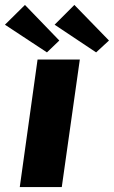

<svg xmlns="http://www.w3.org/2000/svg" viewBox="-63 -757 461 777"><path d="M38 -737 -43 -657 127 -545 177 -593ZM238 -737 158 -657 326 -545 378 -593ZM260 -516H89L17 0H187Z"/></svg>

Font: United Sans ExtraBold
Style: Italic
Weight: 800
Italic angle: -8°
Designer: Pablo Impallari, Rodrigo Fuenzalida (Modified by Dan O. Williams)
Version: Version 1.000;PS 001.000;hotconv 1.0.88;makeotf.lib2.5.64775